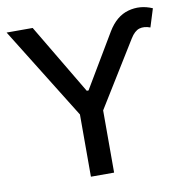

<svg xmlns="http://www.w3.org/2000/svg" viewBox="-82 -814 859 892"><g transform="rotate(-10 347.5 -368.0)"><path d="M5.9 -727.5H128.9L325.7 -396.5H334L484.4 -649.4Q523.4 -713.9 580.6 -729.7Q637.7 -745.6 694.8 -720.7L668 -634.8Q639.2 -645.5 616.5 -638.7Q593.8 -631.8 574.2 -600.1L384.8 -293.5V0H275.4V-293.5Z"/></g></svg>

Font: Inter Tight Medium
Style: Regular
Weight: 500
Designer: Rasmus Andersson
Foundry: rsms
Version: Version 3.004; ttfautohint (v1.8.4.7-5d5b)